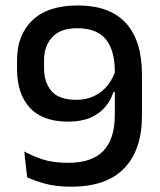

<svg xmlns="http://www.w3.org/2000/svg" viewBox="-20 -672 588 704"><path d="M265.5 -652Q382 -652 441.2 -587.8Q500.5 -523.5 500.5 -398.5V-247.5Q500.5 -122.5 435.5 -55Q370.5 12.5 241.5 12.5Q186 12.5 146.5 1.8Q107 -9 79.5 -22L69 -116.5Q101 -99 138.2 -87Q175.5 -75 230 -75Q317.5 -75 359.2 -119Q401 -163 401 -250.5V-408.5Q401 -488 367.8 -528.2Q334.5 -568.5 263.5 -568.5Q201.5 -568.5 171.5 -535.8Q141.5 -503 141.5 -451V-422Q141.5 -369.5 169 -337.8Q196.5 -306 260.5 -306Q296 -306 325 -319.8Q354 -333.5 374.8 -359.2Q395.5 -385 405.5 -420.5L412.5 -334.5H396Q386 -303.5 365 -279Q344 -254.5 310.8 -240.2Q277.5 -226 230 -226Q136 -226 89.2 -277Q42.5 -328 42.5 -419V-452.5Q42.5 -543.5 99 -597.8Q155.5 -652 265.5 -652Z"/></svg>

Font: Anek Gujarati Medium
Style: Regular
Weight: 500
Designer: Mrunmayee Ghaisas (Gujarati), Yesha Goshar (Latin)
Foundry: Ek Type
Version: Version 1.003